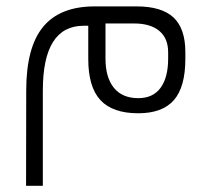

<svg xmlns="http://www.w3.org/2000/svg" viewBox="-20 -353 677 615"><path d="M410.2 -277.8H332.5H317.9V-263.2V-165Q317.9 -105 344.7 -71.8Q371.6 -38.6 422.9 -38.6Q470.2 -38.6 494.4 -71.8Q518.6 -105 518.6 -165V-185.5Q518.6 -230.5 490 -254.2Q461.4 -277.8 410.2 -277.8ZM117.2 -63V242.2H63.5L64 -63Q64 -201.2 117.9 -266.8Q171.9 -332.5 283.2 -332.5H417.5Q498 -332.5 535.9 -296.9Q573.7 -261.2 573.7 -186V-164.6Q573.7 -74.2 536.9 -32.2Q500 9.8 422.9 9.8Q340.8 9.8 301.8 -32.2Q262.7 -74.2 262.7 -164.1V-255.9V-270.5H248Q117.2 -270.5 117.2 -63Z"/></svg>

Font: Shabnam Thin WOL
Style: Thin-WOL
Weight: 100
Foundry: DejaVu fonts team - Redesigned by Saber Rastikerdar - Based on Vazir font
Version: Version 5.0.0